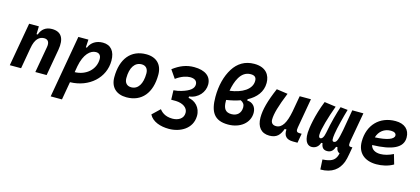

<svg xmlns="http://www.w3.org/2000/svg" viewBox="-71 -1357 4830 2206"><g transform="rotate(15 2344.0 -253.5)"><path d="M28.3 0H162.6L206.5 -250.5V-249.5C225.1 -363.8 274.9 -401.9 330.6 -401.9C376 -401.9 397.5 -371.1 387.2 -312.5L332 0H466.3L522 -315.4C546.4 -454.6 501 -527.3 390.6 -527.3C317.4 -527.3 269 -489.7 247.1 -423.8H232.9L235.4 -517.6H119.6Z M709 224.6 746.6 9.8C973.6 4.9 1143.1 -148.9 1143.1 -351.6C1143.1 -463.9 1089.4 -527.3 996.1 -527.3C918.5 -527.3 857.9 -490.2 832 -424.3H819.3L824.7 -517.6H705.1L574.7 224.6ZM769 -115.7 781.7 -189.9C810.1 -338.4 880.9 -401.9 946.3 -401.9C985.4 -401.9 1007.8 -377.9 1007.8 -335C1007.8 -212.4 905.8 -119.1 769 -115.7Z M1417 9.8C1598.1 9.8 1705.1 -118.2 1705.1 -335C1705.1 -456.1 1633.3 -527.3 1511.7 -527.3C1330.6 -527.3 1223.6 -397.5 1223.6 -177.7C1223.6 -60.1 1295.4 9.8 1417 9.8ZM1440.4 -115.7C1389.6 -115.7 1359.9 -148.4 1359.9 -203.6C1359.9 -328.1 1408.7 -401.9 1490.7 -401.9C1540 -401.9 1568.8 -369.1 1568.8 -314C1568.8 -189.5 1521 -115.7 1440.4 -115.7Z M1981.4 233.9C2116.2 233.9 2253.4 159.7 2256.8 9.3C2259.3 -93.3 2186.5 -159.2 2109.4 -168.9L2110.8 -186C2220.2 -199.2 2287.6 -286.1 2287.6 -374.5C2287.6 -470.7 2213.4 -527.3 2081.1 -527.3C1989.7 -527.3 1913.1 -496.6 1833 -435.5L1899.9 -338.4C1961.4 -384.8 2025.4 -403.3 2065.9 -403.3C2114.7 -403.3 2150.4 -385.3 2150.9 -339.4C2151.4 -291.5 2109.4 -254.4 2011.2 -225.1C1978 -215.3 1960.9 -212.4 1918.9 -208.5L1922.4 -96.7C1933.1 -96.7 1941.9 -96.7 1949.2 -96.7C1961.9 -96.7 1971.2 -97.2 1979 -96.7C2060.1 -93.8 2121.1 -54.7 2121.1 6.3C2121.1 79.6 2054.7 109.9 1991.2 109.9C1896.5 109.9 1855.5 63 1835.9 39.1L1745.6 125.5C1784.7 202.6 1881.8 233.9 1981.4 233.9Z M2768.6 -329.6C2866.7 -381.8 2931.6 -459.5 2931.6 -566.4C2931.6 -657.7 2880.4 -742.2 2739.3 -742.2C2627.4 -742.2 2545.9 -689.5 2491.7 -603.5C2435.1 -513.7 2404.3 -395.5 2404.3 -260.3C2404.3 -83.5 2460 9.8 2625.5 9.8C2769 9.8 2876.5 -75.2 2876.5 -195.8C2876.5 -264.2 2833.5 -313 2768.6 -313.5ZM2543 -369.6C2553.2 -430.7 2571.3 -487.8 2596.7 -531.2C2627 -584 2670.9 -616.7 2730 -616.7C2779.3 -616.7 2798.3 -594.7 2798.3 -555.2C2798.3 -453.6 2687.5 -388.2 2543 -369.6ZM2695.3 -297.4C2727.1 -283.2 2744.1 -259.8 2744.1 -227.1C2744.1 -154.8 2697.8 -115.7 2632.3 -115.7C2561.5 -115.7 2532.7 -155.3 2532.7 -244.6C2532.7 -249 2532.7 -253.4 2532.7 -257.8C2590.3 -266.6 2645.5 -279.3 2695.3 -297.4Z M3116.7 10.3C3205.1 10.3 3241.2 -34.7 3269 -109.4H3289.6C3283.7 -32.7 3319.8 4.9 3398.4 4.9H3451.7L3471.2 -106.9H3447.8C3411.6 -106.9 3402.3 -120.6 3410.2 -166.5L3471.7 -517.6H3337.9L3303.7 -325.2V-325.7C3277.3 -189.5 3235.4 -115.2 3163.1 -115.2C3123.5 -115.2 3101.1 -137.7 3101.1 -176.8C3101.1 -246.1 3129.9 -345.2 3195.8 -508.3L3063 -527.3C2994.6 -367.7 2965.8 -259.3 2965.8 -164.6C2965.8 -53.7 3020.5 10.3 3116.7 10.3Z M3784.7 234.4C3924.3 234.4 3999.5 169.9 4036.1 75.2C4046.4 47.9 4053.2 14.6 4059.6 -21L4074.7 -106.9H4055.2C4025.4 -106.9 4026.9 -131.3 4036.6 -187L4095.7 -517.1L3963.4 -517.6L3920.9 -272C3898.4 -160.6 3887.7 -112.8 3852.1 -112.8C3828.6 -112.8 3827.6 -139.2 3836.9 -204.1C3847.2 -274.4 3884.8 -421.9 3910.6 -508.3L3824.2 -517.6C3799.8 -447.8 3762.7 -314 3741.2 -194.3C3730.5 -133.8 3710 -112.8 3692.4 -112.8C3673.8 -112.8 3670.9 -131.8 3670.9 -150.4C3670.9 -213.4 3717.8 -371.6 3768.1 -508.3L3632.3 -527.3C3560.5 -349.1 3537.1 -188.5 3535.6 -138.7C3530.8 -19 3582 9.8 3619.6 9.8C3657.2 9.8 3698.2 -9.3 3715.3 -64.5H3731.4C3736.3 -20.5 3755.4 9.8 3803.7 9.8C3856 9.8 3877 -22.9 3892.6 -64.5H3908.7C3912.6 -27.3 3929.2 -9.8 3950.2 -2C3946.8 13.7 3942.4 29.8 3937 40C3914.6 86.9 3876.5 110.4 3778.3 116.7Z M4403.3 -115.7C4339.4 -115.7 4297.4 -143.6 4286.6 -191.4C4522.5 -197.8 4647.5 -253.4 4647.5 -376C4647.5 -471.2 4584 -527.3 4477.1 -527.3C4287.6 -527.3 4161.1 -396.5 4161.1 -199.7C4161.1 -67.9 4246.1 9.8 4389.2 9.8C4453.6 9.8 4527.3 -4.4 4589.4 -41L4555.7 -156.7C4506.3 -130.9 4450.2 -115.7 4403.3 -115.7ZM4293.9 -284.7C4315.9 -359.4 4375 -406.2 4453.6 -406.2C4494.1 -406.2 4517.1 -391.1 4517.1 -365.7C4517.1 -320.3 4435.1 -291 4293.9 -284.7Z"/></g></svg>

Font: Cascadia Mono PL
Style: Bold Italic
Weight: 700
Italic angle: -10°
Monospace: yes
Designer: Aaron Bell
Foundry: Saja Typeworks
Version: Version 2404.023